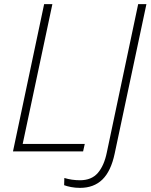

<svg xmlns="http://www.w3.org/2000/svg" viewBox="-20 -734 730 931"><path d="M43 0 194 -714H234L90 -36H391L383 0ZM368 177Q345 177 324.5 173Q304 169 291 164L292 129Q328 140 368 140Q424 140 454.5 104.5Q485 69 498 5L650 -714H690L536 11Q518 96 476.5 136.5Q435 177 368 177Z"/></svg>

Font: Noto Sans Disp ExtLt
Style: Italic
Weight: 200
Italic angle: -12°
Designer: Monotype Design Team
Foundry: Monotype Imaging Inc.
Version: Version 2.000;GOOG;noto-source:20170915:90ef993387c0